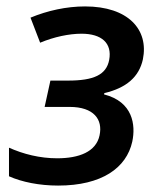

<svg xmlns="http://www.w3.org/2000/svg" viewBox="-20 -568 501 598"><path d="M161 10C297 10 374 -45 392 -127C403 -179 394 -251 304 -274L305 -278C373 -294 413 -328 425 -383C444 -476 379 -548 245 -548C187 -548 128 -535 75 -513L105 -435C148 -453 195 -463 234 -463C296 -463 330 -434 320 -381C311 -335 272 -317 192 -317H137L119 -235H197C272 -235 301 -196 290 -146C279 -95 226 -75 158 -75C104 -75 53 -88 8 -108V-19C48 -1 103 10 161 10Z"/></svg>

Font: Noto Sans Medium
Style: Italic
Weight: 500
Italic angle: -12°
Designer: Monotype Design Team
Foundry: Monotype Imaging Inc.
Version: Version 2.013